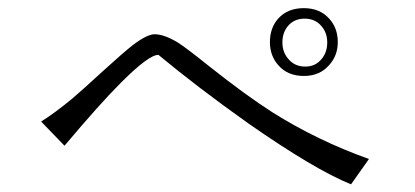

<svg xmlns="http://www.w3.org/2000/svg" viewBox="-20 -660 1040 481"><path d="M83 -355.5 141.6 -294.9Q229.5 -399.4 283.2 -453.1Q353.5 -523.4 377 -522.5Q474.6 -441.4 602.5 -350.6Q767.6 -235.4 859.4 -198.2L904.3 -261.7Q775.4 -307.6 662.1 -378.9Q597.7 -419.9 503.9 -494.1Q449.2 -538.1 426.8 -552.7Q391.6 -574.2 367.2 -574.2Q348.6 -574.2 312.5 -546.9Q290 -529.3 237.3 -481.4Q186.5 -434.6 161.1 -413.1Q116.2 -376 83 -355.5ZM741.2 -639.6Q700.2 -639.6 676.8 -613.3Q656.2 -589.8 656.2 -554.7Q656.2 -520.5 676.8 -497.1Q700.2 -469.7 741.2 -469.7Q781.2 -469.7 804.7 -497.1Q826.2 -520.5 826.2 -554.7Q826.2 -589.8 804.7 -613.3Q781.2 -639.6 741.2 -639.6ZM743.2 -613.3Q769.5 -613.3 785.2 -594.7Q799.8 -578.1 799.8 -553.7Q799.8 -529.3 786.1 -512.7Q770.5 -493.2 745.1 -493.2Q717.8 -493.2 702.1 -512.7Q687.5 -529.3 687.5 -553.7Q687.5 -578.1 701.2 -594.7Q716.8 -613.3 743.2 -613.3Z"/></svg>

Font: DotumChe
Style: Regular
Weight: 400
Monospace: yes
Version: Version 2.21